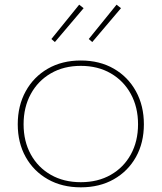

<svg xmlns="http://www.w3.org/2000/svg" viewBox="-20 -794 692 822"><path d="M326 8Q245.5 8 184.8 -26.5Q124 -61 90 -121.8Q56 -182.5 56 -262Q56 -341.5 90 -403.2Q124 -465 184.8 -500Q245.5 -535 326 -535Q406.5 -535 467.2 -500Q528 -465 562 -403.2Q596 -341.5 596 -262Q596 -182.5 562 -121.8Q528 -61 467.2 -26.5Q406.5 8 326 8ZM326 -14Q399 -14 454.2 -45.5Q509.5 -77 540.2 -133Q571 -189 571 -262Q571 -335 540.2 -391.5Q509.5 -448 454.2 -480Q399 -512 326 -512Q253 -512 197.8 -480Q142.5 -448 111.8 -391.5Q81 -335 81 -262Q81 -189 111.8 -133Q142.5 -77 197.8 -45.5Q253 -14 326 -14ZM319 -774 338 -759 215 -614 200 -627ZM479 -774 498 -759 375 -614 360 -627Z"/></svg>

Font: Hepta Slab ExtraLight ExtraLight
Style: Regular
Weight: 250
Version: Version 1.102